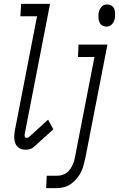

<svg xmlns="http://www.w3.org/2000/svg" viewBox="-20 -760 614 990"><path d="M113 12Q101 12 91 9Q81 6 73 -1Q65 -8 60.5 -17.5Q56 -27 54.5 -38.5Q53 -50 53.5 -61Q54 -72 56 -84L171 -676H85L89 -740H238L108 -72Q107 -68 107 -64.5Q107 -61 107.5 -57.5Q108 -54 110 -51.5Q112 -49 116 -49Q119 -49 122.5 -50Q126 -51 129 -53L228 -143L255 -93L155 -3Q147 5 135.5 8.5Q124 12 113 12ZM528 -623Q516 -623 506 -629.5Q496 -636 492 -647Q488 -658 487.5 -670.5Q487 -683 489 -696Q491 -704 494.5 -711.5Q498 -719 504 -725.5Q510 -732 517.5 -734.5Q525 -737 533 -737Q545 -737 555.5 -730.5Q566 -724 569.5 -713Q573 -702 573.5 -689.5Q574 -677 572 -664Q570 -656 566.5 -648.5Q563 -641 557 -634.5Q551 -628 543.5 -625.5Q536 -623 528 -623ZM218 210 221 146H277Q289 146 301.5 142Q314 138 324 130.5Q334 123 341.5 112.5Q349 102 354.5 90Q360 78 363 66.5Q366 55 368 43L467 -466H382L385 -530H534L420 55Q416 74 411 92Q406 110 397.5 127.5Q389 145 375.5 161Q362 177 346.5 188Q331 199 312 204.5Q293 210 275 210Z"/></svg>

Font: Lode
Style: Italic
Weight: 400
Italic angle: -11°
Monospace: yes
Designer: Belleve Invis
Foundry: Belleve Invis
Version: Version 29.2.0; ttfautohint (v1.8.3)